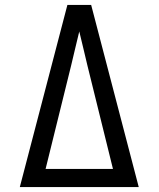

<svg xmlns="http://www.w3.org/2000/svg" viewBox="-20 -755 640 775"><path d="M60 0 188 -490 252 -735H348L412 -490L540 0ZM436 -73 333 -490Q325 -525 316.5 -559.5Q308 -594 300 -628Q292 -594 283.5 -559.5Q275 -525 267 -490L164 -73Z"/></svg>

Font: Iosevka SS04 Extended
Style: Regular
Weight: 400
Width: 7
Monospace: yes
Designer: Belleve Invis
Foundry: Belleve Invis
Version: Version 19.0.0; ttfautohint (v1.8.4)